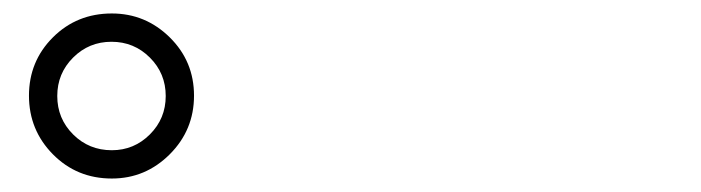

<svg xmlns="http://www.w3.org/2000/svg" viewBox="-20 -872 1040 285"><path d="M146 -607Q94 -607 58.5 -643Q23 -679 23 -730Q23 -781 58.5 -816.5Q94 -852 146 -852Q196 -852 232 -816.5Q268 -781 268 -730Q268 -679 232 -643Q196 -607 146 -607ZM146 -649Q179 -649 202.5 -672.5Q226 -696 226 -729.5Q226 -763 202.5 -786.5Q179 -810 145.5 -810Q112 -810 88.5 -786.5Q65 -763 65 -729.5Q65 -696 88.5 -672.5Q112 -649 146 -649Z"/></svg>

Font: GenRyuMin TW B
Style: Regular
Weight: 700
Version: Version 1.501;PS 1;hotconv 16.6.51;makeotf.lib2.5.65220